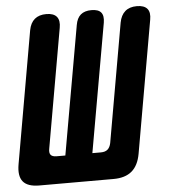

<svg xmlns="http://www.w3.org/2000/svg" viewBox="-80 -788 735 835"><g transform="rotate(-5 288.0 -370.0)"><path d="M58 0Q7 0 -13 -24.5Q-33 -49 -24 -100L77 -676Q83 -708 102 -724Q121 -740 153 -740Q185 -740 198.5 -723.5Q212 -707 206 -675L115 -157Q111 -138 118 -129Q125 -120 144 -120H182L281 -681Q286 -711 303 -725.5Q320 -740 350 -740Q380 -740 392 -725.5Q404 -711 399 -681L300 -120H337Q356 -120 366.5 -129Q377 -138 381 -157L472 -675Q478 -707 497 -723.5Q516 -740 548 -740Q580 -740 593.5 -724Q607 -708 601 -676L500 -100Q491 -49 462 -24.5Q433 0 382 0Z"/></g></svg>

Font: Maple Mono ExtraBold
Style: Italic
Weight: 800
Italic angle: -10°
Monospace: yes
Designer: subframe7536
Version: Version 7.200